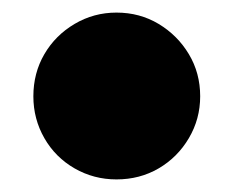

<svg xmlns="http://www.w3.org/2000/svg" viewBox="-20 -469 370 305"><path d="M165 -184Q129 -184 98.5 -201.5Q68 -219 50.5 -249.5Q33 -280 33 -316Q33 -353 50.5 -383Q68 -413 98.5 -431Q129 -449 165 -449Q202 -449 232 -431Q262 -413 280 -383Q298 -353 298 -316Q298 -280 280 -249.5Q262 -219 232 -201.5Q202 -184 165 -184Z"/></svg>

Font: Rubik Light ExtraBold
Style: Regular
Weight: 800
Version: Version 2.104